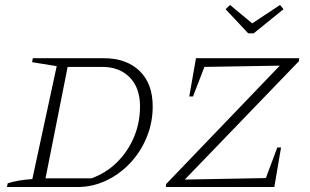

<svg xmlns="http://www.w3.org/2000/svg" viewBox="-20 -752 1247 772"><path d="M396 -518Q488 -518 541 -467Q594 -416 594 -324Q594 -259 570 -200.5Q546 -142 504 -97Q462 -52 407 -26Q352 0 291 0H8L11 -15Q29 -21 54 -25.5Q79 -30 110 -32L208 -486L109 -502L112 -518ZM348 -35Q408 -57 451.5 -100.5Q495 -144 519 -201.5Q543 -259 543 -324Q543 -399 501.5 -441Q460 -483 391 -483H252L163 -35ZM1182 -506 723 -30 1049 -36 1095 -159H1110L1083 0H647L648 -12L1105 -488L802 -483L756 -364H741L768 -518H1183ZM978 -618 887 -715 905 -732 994 -658 1106 -732 1120 -715 1000 -618Z"/></svg>

Font: Piazzolla SC ExtraLight
Style: Italic
Weight: 200
Italic angle: -11.3°
Designer: Juan Pablo del Peral
Foundry: Huerta Tipografica
Version: Version 1.330